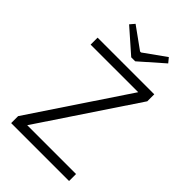

<svg xmlns="http://www.w3.org/2000/svg" viewBox="-263 -994 1090 1090"><g transform="rotate(45 281.5 -449.0)"><path d="M268 -746 127 -870 151 -898 280 -805H288L418 -898L441 -870L300 -746ZM515 -56V0H50V-56L436 -634H54V-690H509V-634L123 -56Z"/></g></svg>

Font: Exo 2.0 Light
Style: Regular
Weight: 300
Designer: Natanael Gama
Version: Version 1.001;PS 001.001;hotconv 1.0.70;makeotf.lib2.5.58329